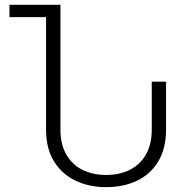

<svg xmlns="http://www.w3.org/2000/svg" viewBox="-20 -770 782 800"><path d="M671.9 -429.7V-229.5Q671.9 -151.9 639.6 -97.9Q607.4 -43.9 551 -17.1Q494.6 9.8 422.4 9.8Q351.6 9.8 294.7 -17.3Q237.8 -44.4 204.8 -98.1Q171.9 -151.9 171.9 -229.5V-698.7H19.5V-750H231.9V-229.5Q231.9 -168.9 256.1 -126.5Q280.3 -84 323.2 -62.5Q366.2 -41 422.4 -41Q478 -41 521 -62.5Q564 -84 588.1 -126.5Q612.3 -168.9 612.3 -229.5V-429.7Z"/></svg>

Font: Mardoto Light
Style: Regular
Weight: 400
Designer: Christian Robertson, Vahan Hovhannisyan
Foundry: Google
Version: Version 1.000